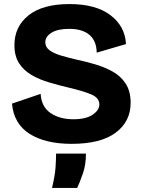

<svg xmlns="http://www.w3.org/2000/svg" viewBox="-20 -694 700 945"><path d="M332 14Q204 14 126 -35Q48 -84 39 -184L180 -232Q184 -168 229 -137.5Q274 -107 341 -107Q403 -107 436 -129.5Q469 -152 469 -180Q469 -213 427.5 -230Q386 -247 321 -262Q271 -274 223 -288Q175 -302 136 -324.5Q97 -347 74 -382.5Q51 -418 51 -472Q51 -563 120.5 -618.5Q190 -674 322 -674Q452 -674 524 -619Q596 -564 600 -477L456 -435Q455 -493 420 -522.5Q385 -552 321 -552Q264 -552 233.5 -533Q203 -514 203 -486Q203 -462 224 -446.5Q245 -431 280.5 -420.5Q316 -410 359 -400Q402 -391 448 -377.5Q494 -364 534 -342Q574 -320 598.5 -282.5Q623 -245 623 -188Q623 -96 549.5 -41Q476 14 332 14ZM236 231Q251 169 253.5 128Q256 87 256 62H403Q403 117 388 160Q373 203 360 231Z"/></svg>

Font: Bricolage Grotesque 10pt ExtraBold
Style: Regular
Weight: 800
Designer: Mathieu Triay
Foundry: Atelier Triay
Version: Version 1.000; ttfautohint (v1.8.4.7-5d5b);gftools[0.9.32]